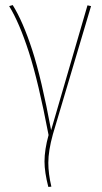

<svg xmlns="http://www.w3.org/2000/svg" viewBox="-20 -542 403 755"><path d="M181 -30 324 -521 338 -518 188 -14Q170 51 170 98Q170 141 182 192L170 193Q155 135 155 93Q155 47 171 -11Q131 -221 93.5 -337Q56 -453 16 -518L30 -522Q70 -458 106.5 -346Q143 -234 181 -30Z"/></svg>

Font: Fira Sans Compressed Hair
Style: Regular
Weight: 100
Width: 1
Designer: bBox Type GmbH & Carrois Corporate GbR & Edenspiekermann AG
Foundry: bBox Type GmbH & Carrois Corporate GbR & Edenspiekermann AG
Version: Version 4.301